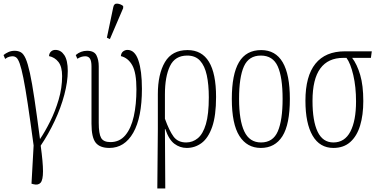

<svg xmlns="http://www.w3.org/2000/svg" viewBox="-37 -826 2136 1085"><path d="M152 215 141 212 153 -4Q134 -145 120 -238Q106 -331 95 -385.5Q84 -440 74.5 -466.5Q65 -493 55.5 -500.5Q46 -508 34 -508Q27 -508 16 -505.5Q5 -503 -8 -493L-17 -515Q-5 -525 11 -532Q27 -539 46 -539Q66 -539 81 -530.5Q96 -522 108 -495Q120 -468 132 -413.5Q144 -359 157.5 -268Q171 -177 189 -40Q217 -81 246 -139Q275 -197 294.5 -263Q314 -329 314 -396Q314 -449 293.5 -475.5Q273 -502 240 -509Q241 -525 251 -534.5Q261 -544 276 -544Q307 -544 326.5 -514.5Q346 -485 346 -425Q346 -364 326.5 -290.5Q307 -217 272 -142.5Q237 -68 193 -3Q206 92 206 141.5Q206 191 192.5 206.5Q179 222 152 215Z M581 10Q527 10 503.5 -20Q480 -50 480 -127V-451Q480 -481 471.5 -494.5Q463 -508 445 -508Q436 -508 425.5 -505.5Q415 -503 400 -494L391 -515Q419 -539 455 -539Q495 -539 508 -513.5Q521 -488 521 -451V-132Q521 -70 534.5 -46.5Q548 -23 587 -23Q639 -23 671.5 -62Q704 -101 719 -168.5Q734 -236 734 -322Q734 -415 710.5 -457Q687 -499 646 -509Q648 -528 659.5 -536Q671 -544 683 -544Q725 -544 745 -485Q765 -426 765 -324Q765 -162 716 -76Q667 10 581 10ZM584 -605 567 -613 603 -785Q607 -807 625.5 -805.5Q644 -804 659 -792V-780Z M852 239 855 -96V-294Q855 -407 895 -475Q935 -543 1023 -543Q1184 -543 1184 -278Q1184 -172 1162 -109Q1140 -46 1102.5 -18Q1065 10 1018 10Q980 10 948.5 -13.5Q917 -37 897 -97H895L897 239ZM1015 -21Q1052 -21 1081 -45Q1110 -69 1126.5 -124.5Q1143 -180 1143 -276Q1143 -348 1131.5 -401Q1120 -454 1093.5 -483Q1067 -512 1021 -512Q952 -512 923.5 -452.5Q895 -393 895 -293V-155Q919 -88 943.5 -54.5Q968 -21 1015 -21Z M1437 10Q1359 10 1316 -57.5Q1273 -125 1273 -267Q1273 -406 1313.5 -474.5Q1354 -543 1439 -543Q1601 -543 1601 -267Q1601 -123 1559 -56.5Q1517 10 1437 10ZM1438 -21Q1506 -21 1533 -84Q1560 -147 1560 -267Q1560 -390 1532.5 -451Q1505 -512 1437 -512Q1369 -512 1341.5 -451Q1314 -390 1314 -267Q1314 -146 1343.5 -83.5Q1373 -21 1438 -21Z M1847 10Q1770 10 1729.5 -59.5Q1689 -129 1689 -257Q1689 -396 1745.5 -466Q1802 -536 1912 -536H2064L2059 -499H1953Q1981 -462 1998.5 -402.5Q2016 -343 2016 -255Q2016 -176 1998 -116.5Q1980 -57 1942.5 -23.5Q1905 10 1847 10ZM1847 -21Q1911 -21 1943 -82.5Q1975 -144 1975 -253Q1975 -335 1959.5 -401.5Q1944 -468 1921 -499H1903Q1817 -499 1773 -439Q1729 -379 1729 -256Q1729 -142 1758 -81.5Q1787 -21 1847 -21Z"/></svg>

Font: Noto Serif ExtraCondensed ExtraLight
Style: Regular
Weight: 200
Width: 2
Designer: Monotype Design Team
Foundry: Monotype Imaging Inc.
Version: Version 2.015